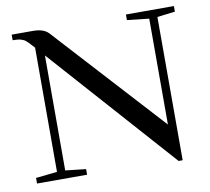

<svg xmlns="http://www.w3.org/2000/svg" viewBox="-76 -748 923 843"><g transform="rotate(-10 386.0 -326.5)"><path d="M24.4 0V-24.9L119.6 -35.2V-588.9L110.8 -598.6Q94.2 -617.2 85.9 -624Q77.6 -630.9 64.7 -634.5Q51.8 -638.2 28.3 -638.2V-663.1H123Q170.9 -663.1 192.9 -639.2L635.3 -155.3V-627.4L537.6 -638.2V-663.1H751.5V-638.2L671.9 -628.4V10.3H653.8L156.2 -547.9V-35.2L247.6 -24.9V0Z"/></g></svg>

Font: Elstob
Style: Regular
Weight: 400
Designer: Peter S. Baker
Version: Version 1.015